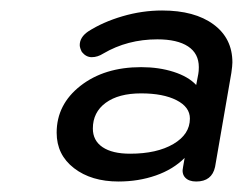

<svg xmlns="http://www.w3.org/2000/svg" viewBox="-20 -730 463 366"><path d="M88 -477Q88 -531 133.5 -566.5Q179 -602 249 -602Q283 -602 311 -593Q339 -584 354 -568L358 -589Q359 -594 359 -602Q359 -628 338.5 -641.5Q318 -655 280 -655Q223 -655 177 -628Q166 -621 155 -621Q144 -621 136 -631Q132 -639 132 -644Q132 -659 148 -670Q176 -688 213.5 -699Q251 -710 289 -710Q351 -710 387 -683.5Q423 -657 423 -611Q423 -605 421 -591L390 -412Q384 -384 354 -384Q340 -384 333 -391.5Q326 -399 329 -412L332 -429Q310 -407 277 -395.5Q244 -384 206 -384Q154 -384 121 -409.5Q88 -435 88 -477ZM342 -504Q342 -526 316.5 -539Q291 -552 249 -552Q206 -552 181.5 -534Q157 -516 157 -485Q157 -462 175.5 -449.5Q194 -437 228 -437Q279 -437 310.5 -455.5Q342 -474 342 -504Z"/></svg>

Font: Kodchasan Medium
Style: Italic
Weight: 500
Italic angle: -10°
Version: Version 1.000; ttfautohint (v1.6)